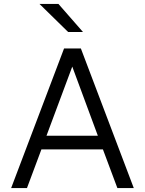

<svg xmlns="http://www.w3.org/2000/svg" viewBox="-20 -963 742 983"><path d="M665 0H581L507 -198H192L118 0H37L308 -715H394ZM218 -268H481L350 -622ZM329 -799 182 -943H279L405 -799Z"/></svg>

Font: Wix Madefor Text
Style: Regular
Weight: 400
Designer: Dalton Maag Ltd
Foundry: Dalton Maag Ltd
Version: Version 3.100